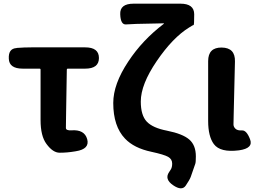

<svg xmlns="http://www.w3.org/2000/svg" viewBox="-20 -818 1404 1046"><path d="M387 7Q346 14 305 14Q268 14 233 -34Q201 -77 201 -164V-439Q201 -444 196 -444H104Q30 -444 28 -498Q25 -553 69 -556L73 -557Q112 -560 152 -560H444Q519 -560 519 -502Q519 -444 444 -444H349Q344 -444 344 -439L340 -195Q339 -158 339 -121Q339 -106 370 -108Q440 -113 455 -60Q470 -6 393 6Z M923 191Q875 158 901 120Q904 116 911 104.5Q918 93 918 73Q918 49 896 36.5Q874 24 805 9Q710 -11 661 -63Q597 -130 597 -257Q597 -360 679 -483Q756 -600 872 -688Q876 -691 871 -691Q866 -691 829 -690Q698 -688 667.5 -685Q637 -682 635 -740Q632 -798 708 -798H963Q1038 -798 1038 -740Q1038 -682 1035 -682Q1032 -682 1010 -668Q921 -613 834 -485.5Q747 -358 747 -265Q747 -190 779.5 -155.5Q812 -121 890 -106Q975 -89 1011 -58Q1047 -27 1047 34Q1047 66 1044 74Q1032 110 1019 146Q1013 162 992 193Q971 224 923 191Z M1145 -33Q1114 -75 1114 -159V-485Q1114 -560 1188 -559Q1262 -558 1260 -483L1253 -190Q1252 -153 1252 -140Q1252 -127 1263 -116.5Q1274 -106 1298.5 -107.5Q1323 -109 1342 -60Q1362 -10 1282 1Q1180 14 1145 -33Z"/></svg>

Font: Resource Han Rounded JP
Style: Bold
Weight: 700
Designer: Cyano Hao (round all glyphs); Ryoko NISHIZUKA 西塚涼子 (kana, bopomofo & ideographs); Paul D. Hunt (Latin, Greek & Cyrillic)
Foundry: Cyano Hao
Version: 0.990